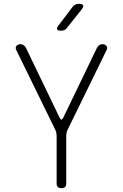

<svg xmlns="http://www.w3.org/2000/svg" viewBox="-20 -970 640 1000"><path d="M300 10Q287 10 281 4Q275 -2 275 -15V-260Q275 -270 273 -279.5Q271 -289 266 -298L64 -711Q61 -717 62 -722.5Q63 -728 66.5 -731.5Q70 -735 75 -737.5Q80 -740 86 -740Q94 -740 102 -735.5Q110 -731 115 -721L291 -356Q296 -347 300 -347Q304 -347 309 -356L485 -721Q490 -731 498 -735.5Q506 -740 514 -740Q520 -740 525 -737.5Q530 -735 533.5 -731.5Q537 -728 538 -722.5Q539 -717 536 -711L334 -298Q329 -289 327 -279.5Q325 -270 325 -260V-15Q325 -2 319 4Q313 10 300 10ZM299 -810Q281 -810 277.5 -817Q274 -824 285 -838L358 -934Q364 -942 372 -946Q380 -950 390 -950Q410 -950 413 -942.5Q416 -935 404 -919L328 -824Q323 -817 315.5 -813.5Q308 -810 299 -810Z"/></svg>

Font: Maple Mono Thin
Style: Regular
Weight: 250
Monospace: yes
Designer: subframe7536
Version: Version 7.000